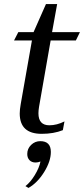

<svg xmlns="http://www.w3.org/2000/svg" viewBox="-20 -648 413 944"><path d="M77 -90Q77 -109 82 -137L137 -449H49L70 -490H145L206 -628H261L236 -490H373L353 -449H229L172 -123Q169 -105 169 -91Q169 -32 223 -32Q259 -32 297 -51L289 -8Q244 10 185 10Q77 10 77 -90ZM105 267Q129 249 151 213Q173 177 179 146Q167 151 155 151Q136 151 125 139.5Q114 128 114 109Q114 83 133 64.5Q152 46 178 46Q230 46 230 99Q230 145 197 198Q164 251 120 276Z"/></svg>

Font: Fahkwang
Style: Italic
Weight: 400
Italic angle: -10°
Version: Version 1.000; ttfautohint (v1.6)